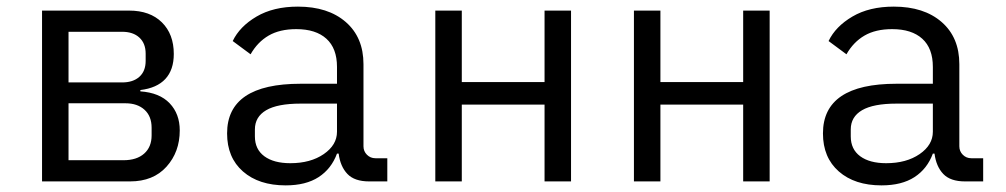

<svg xmlns="http://www.w3.org/2000/svg" viewBox="-20 -548 3040 580"><path d="M107 -516H370Q433 -516 469 -480.5Q505 -445 505 -385Q505 -337 479.5 -309.5Q454 -282 404 -276V-272Q462 -268 492.5 -236Q523 -204 523 -154Q523 -89 483 -44.5Q443 0 373 0H107ZM353 -64Q393 -64 415.5 -84Q438 -104 438 -139V-162Q438 -197 416.5 -216.5Q395 -236 359 -236H187V-64ZM349 -299Q382 -299 401 -316Q420 -333 420 -364V-386Q420 -417 401 -434.5Q382 -452 349 -452H187V-299Z M1095 0Q1051 0 1029.5 -22.5Q1008 -45 1003 -84H998Q981 -38 942.5 -13Q904 12 843 12Q762 12 714 -30Q666 -72 666 -145Q666 -295 888 -295H998V-346Q998 -402 966 -431Q934 -460 875 -460Q825 -460 791.5 -440.5Q758 -421 737 -384L683 -424Q704 -468 755 -498Q806 -528 880 -528Q971 -528 1024.5 -481.5Q1078 -435 1078 -354V-106Q1078 -91 1088.5 -80.5Q1099 -70 1114 -70H1150V0ZM998 -150V-235H888Q818 -235 784 -215Q750 -195 750 -157V-136Q750 -97 778.5 -76Q807 -55 857 -55Q918 -55 958 -82.5Q998 -110 998 -150Z M1295 -516H1375V-300H1625V-516H1705V0H1625V-232H1375V0H1295Z M1895 -516H1975V-300H2225V-516H2305V0H2225V-232H1975V0H1895Z M2895 0Q2851 0 2829.5 -22.5Q2808 -45 2803 -84H2798Q2781 -38 2742.5 -13Q2704 12 2643 12Q2562 12 2514 -30Q2466 -72 2466 -145Q2466 -295 2688 -295H2798V-346Q2798 -402 2766 -431Q2734 -460 2675 -460Q2625 -460 2591.5 -440.5Q2558 -421 2537 -384L2483 -424Q2504 -468 2555 -498Q2606 -528 2680 -528Q2771 -528 2824.5 -481.5Q2878 -435 2878 -354V-106Q2878 -91 2888.5 -80.5Q2899 -70 2914 -70H2950V0ZM2798 -150V-235H2688Q2618 -235 2584 -215Q2550 -195 2550 -157V-136Q2550 -97 2578.5 -76Q2607 -55 2657 -55Q2718 -55 2758 -82.5Q2798 -110 2798 -150Z"/></svg>

Font: iA Writer Mono V
Style: Regular
Weight: 400
Designer: Mike Abbink, Paul van der Laan, Pieter van Rosmalen
Foundry: Bold Monday
Version: Version 2.000